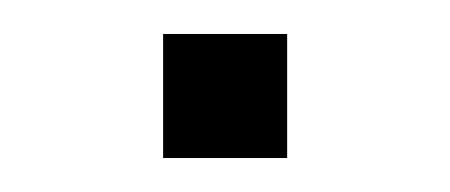

<svg xmlns="http://www.w3.org/2000/svg" viewBox="-20 -93 265 113"><path d="M76 0V-73H149V0Z"/></svg>

Font: Nunito Sans 10pt ExtraLight
Style: Regular
Weight: 250
Designer: Vernon Adams
Foundry: Vernon Adams
Version: Version 3.101;gftools[0.9.27]